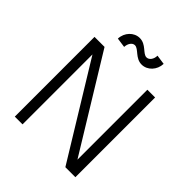

<svg xmlns="http://www.w3.org/2000/svg" viewBox="-240 -1043 1192 1192"><g transform="rotate(45 356.0 -447.0)"><path d="M90 0H158V-614L534 0H622V-700H554V-86L178 -700H90ZM418 -785C468 -785 510 -829 512 -885L449 -894C449 -863 431 -838 408 -838C375 -838 351 -894 294 -894C244 -894 202 -850 200 -795L264 -786C265 -816 282 -841 304 -841C337 -841 362 -785 418 -785Z"/></g></svg>

Font: Uncut Sans Book
Style: Regular
Weight: 350
Designer: Kasper Nordkvist
Foundry: UNCUT.wtf
Version: Version 1.304;Glyphs 3.2 (3246)